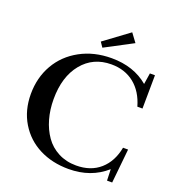

<svg xmlns="http://www.w3.org/2000/svg" viewBox="-153 -979 1016 1113"><g transform="rotate(20 355.0 -422.5)"><path d="M339.4 -714.8 318.8 -745.1 471.7 -857.9 510.7 -805.2ZM394.5 13.2Q293.9 13.2 214.1 -27.3Q134.3 -67.9 87.9 -144.5Q41.5 -221.2 41.5 -321.3Q41.5 -422.4 87.6 -502.9Q133.8 -583.5 218.8 -629.9Q303.7 -676.3 412.1 -676.3Q548.8 -676.3 638.7 -600.1L649.4 -668.9H680.7L678.7 -462.9H647Q622.6 -548.8 564.5 -595.5Q506.3 -642.1 422.9 -642.1Q311 -642.1 243.4 -559.6Q175.8 -477.1 175.8 -338.4Q175.8 -273.4 191.9 -216.8Q208 -160.2 238.8 -116.2Q269.5 -72.3 318.6 -46.6Q367.7 -21 429.2 -21Q519 -21 576.4 -71.5Q633.8 -122.1 650.4 -210.9H681.6L660.2 0H628.4L626 -69.8Q532.7 13.2 394.5 13.2Z"/></g></svg>

Font: Elstob 10pt Medium
Style: Regular
Weight: 500
Designer: Peter S. Baker
Version: Version 1.015